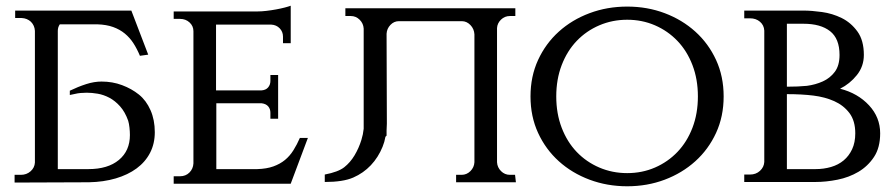

<svg xmlns="http://www.w3.org/2000/svg" viewBox="-20 -637 3130 671"><path d="M31 1V-26H53Q73 -26 87 -38.5Q101 -51 102 -69V-529Q101 -548 88 -561Q75 -573 56 -574H33V-600H439L498 -446L469 -442Q459 -466 446.5 -485.5Q434 -505 416.5 -519.5Q399 -534 375.5 -542.5Q352 -551 320 -552H189Q182 -542 182 -529V-46H289Q357 -46 395.5 -78Q434 -110 434 -165Q434 -177 432.5 -191Q431 -205 428 -215Q417 -246 399.5 -265.5Q382 -285 362 -295.5Q342 -306 321.5 -309.5Q301 -313 283 -313Q272 -313 261.5 -312Q251 -311 243 -309Q233 -307 224 -305V-320Q253 -334 281 -343Q309 -352 335 -352Q373 -352 406.5 -339.5Q440 -327 465.5 -306.5Q491 -286 506 -252Q521 -218 521 -175Q521 -135 504.5 -103Q488 -71 457.5 -48.5Q427 -26 384.5 -13.5Q342 -1 291 0Z M996 5H587V-21H609Q629 -21 642 -34Q655 -47 656 -66V-528Q656 -546 642.5 -558.5Q629 -571 609 -571H587V-597H880Q894 -597 911 -599Q928 -601 944.5 -604Q961 -607 974.5 -610.5Q988 -614 996 -617V-486H969V-509Q969 -526 957.5 -538Q946 -550 928 -551H735V-321H893Q909 -322 917 -331.5Q925 -341 925 -354V-375H952V-222H925V-243Q925 -256 917.5 -265Q910 -274 895 -276H736V-46H879Q912 -47 935.5 -55.5Q959 -64 976 -78Q993 -92 1005.5 -112Q1018 -132 1028 -155H1056Z M1332 -205Q1332 -193 1331 -181V-163L1327 -159Q1324 -141 1317 -124Q1302 -87 1276 -59.5Q1250 -32 1214.5 -16.5Q1179 -1 1115 -1V-27Q1162 -36 1183 -52.5Q1204 -69 1219 -94Q1234 -119 1243 -148Q1249 -167 1251 -187V-537Q1250 -555 1237 -568Q1224 -581 1206 -581H1187V-608H1781V-581H1762Q1744 -581 1731 -568.5Q1718 -556 1717 -539V-70Q1718 -52 1731 -39Q1744 -26 1762 -26H1780L1783 0H1574V-26H1593Q1611 -26 1624 -39Q1637 -52 1638 -70V-517Q1637 -536 1624 -549.5Q1611 -563 1594 -563H1374Q1357 -563 1344.5 -550Q1332 -537 1331 -519Z M2172 -614Q2242 -614 2303 -591Q2364 -568 2410 -526.5Q2456 -485 2482.5 -427.5Q2509 -370 2509 -300Q2509 -230 2482.5 -172.5Q2456 -115 2410 -73.5Q2364 -32 2303 -9Q2242 14 2172 14Q2102 14 2040.5 -9Q1979 -32 1933 -73.5Q1887 -115 1860.5 -172.5Q1834 -230 1834 -300Q1834 -370 1860.5 -427.5Q1887 -485 1933 -526.5Q1979 -568 2040.5 -591Q2102 -614 2172 -614ZM2172 -32Q2224 -32 2269 -51.5Q2314 -71 2347.5 -106Q2381 -141 2400 -190.5Q2419 -240 2419 -300Q2419 -360 2400 -409.5Q2381 -459 2347.5 -494Q2314 -529 2269 -548.5Q2224 -568 2172 -568Q2120 -568 2074.5 -548.5Q2029 -529 1995.5 -494Q1962 -459 1943 -409.5Q1924 -360 1924 -300Q1924 -240 1943 -190.5Q1962 -141 1995.5 -106Q2029 -71 2074.5 -51.5Q2120 -32 2172 -32Z M2789 -600Q2816 -600 2852.5 -595Q2889 -590 2921.5 -574Q2954 -558 2976.5 -527Q2999 -496 2999 -445Q2999 -405 2974.5 -374.5Q2950 -344 2916 -327Q2978 -311 3017 -269Q3056 -227 3056 -171Q3056 -121 3034.5 -88.5Q3013 -56 2980 -36.5Q2947 -17 2907 -9Q2867 -1 2830 -1H2581V-27H2601Q2622 -27 2636 -40Q2650 -53 2651 -71V-530Q2650 -549 2636 -561Q2622 -573 2601 -573H2581V-600ZM2830 -46Q2859 -46 2884.5 -53.5Q2910 -61 2928.5 -76.5Q2947 -92 2958 -115.5Q2969 -139 2969 -171Q2969 -215 2948.5 -242Q2928 -269 2895.5 -283.5Q2863 -298 2822.5 -303Q2782 -308 2730 -308V-46ZM2800 -337Q2830 -341 2855.5 -352.5Q2881 -364 2897.5 -386Q2914 -408 2914 -445Q2914 -502 2881 -528Q2848 -554 2788 -554H2730V-334Q2770 -334 2800 -337Z"/></svg>

Font: Constantine
Style: Regular
Weight: 400
Designer: Dukom Design
Version: Version 1.001;PS 001.001;hotconv 1.0.56;makeotf.lib2.0.21325